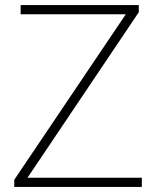

<svg xmlns="http://www.w3.org/2000/svg" viewBox="-20 -734 617 754"><path d="M537 0H36V-28L474 -678H61V-714H525V-686L88 -36H537Z"/></svg>

Font: Noto Sans Arabic UI XLt
Style: Regular
Weight: 200
Designer: Monotype Design Team, Nadine Chahine and Nizar Qandah
Foundry: Monotype Imaging Inc.
Version: Version 2.010; ttfautohint (v1.8.4.7-5d5b)